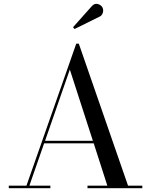

<svg xmlns="http://www.w3.org/2000/svg" viewBox="-20 -996 800 1016"><path d="M508 -908.5 374.5 -842.5 366.5 -852 465.5 -963Q480 -979.5 497.2 -974.8Q514.5 -970 521.5 -957.5Q528.5 -945 524.5 -929.8Q520.5 -914.5 508 -908.5ZM26.5 -13.5H120L383.5 -765H397L657.5 -13.5H733V0H443V-13.5H548L476 -237.5H213.5L135.5 -13.5H246.5V0H26.5ZM349.5 -628 218.5 -251H471.5Z"/></svg>

Font: Bodoni Moda 16pt
Style: Regular
Weight: 400
Version: Version 2.3